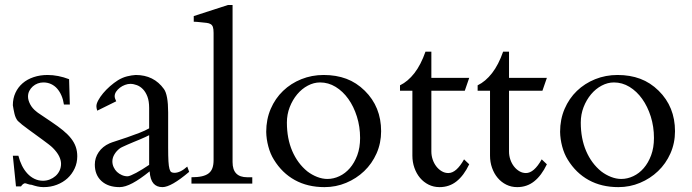

<svg xmlns="http://www.w3.org/2000/svg" viewBox="-20 -746 2810 780"><path d="M293.9 -111.3Q293.9 -84.5 283.2 -61.5Q272.5 -38.6 254.2 -21.7Q235.8 -4.9 210.9 4.6Q186 14.2 157.2 14.2Q144.5 14.2 132.3 11.5Q120.1 8.8 108.9 4.9Q100.6 4.4 92.5 1.5Q84.5 -1.5 81.5 -1.5Q78.6 -1.5 74 1.7Q69.3 4.9 65.4 11.2H44.9L32.2 -113.3H54.7Q60.1 -91.8 69.3 -73.2Q78.6 -54.7 91.3 -41Q104 -27.3 120.1 -19.5Q136.2 -11.7 154.8 -11.7Q168.9 -11.7 182.1 -16.8Q195.3 -22 205.6 -31Q215.8 -40 221.9 -52.7Q228 -65.4 228 -80.6Q228 -95.2 220 -111.6Q211.9 -127.9 194.8 -145Q189 -150.9 177.7 -159.7Q166.5 -168.5 152.6 -178.5Q138.7 -188.5 123.8 -199.5Q108.9 -210.4 95 -220.5Q81.1 -230.5 69.8 -239.5Q58.6 -248.5 52.2 -254.9Q43 -266.1 38.8 -283.9Q34.7 -301.8 32.2 -318.4Q32.2 -346.2 42.7 -368.9Q53.2 -391.6 71.8 -407.7Q90.3 -423.8 116.5 -432.6Q142.6 -441.4 173.3 -441.4Q215.8 -441.4 260.7 -424.3L263.7 -321.3H239.7Q236.8 -341.3 229.7 -357.7Q222.7 -374 212.2 -386Q201.7 -397.9 187.5 -404.5Q173.3 -411.1 156.2 -411.1Q144.5 -411.1 133.3 -407Q122.1 -402.8 113.3 -395Q104.5 -387.2 99.1 -376.7Q93.8 -366.2 93.8 -353.5Q93.8 -339.4 102.5 -322.5Q111.3 -305.7 127 -293.5Q130.9 -289.6 147.5 -278.8Q164.1 -268.1 188 -251.5Q215.8 -232.9 236.1 -216.3Q256.3 -199.7 269 -183.3Q281.7 -167 287.8 -149.4Q293.9 -131.8 293.9 -111.3Z M585.9 -196.8Q580.6 -193.8 570.3 -189.2Q560.1 -184.6 547.9 -179.4Q535.6 -174.3 522.5 -168.9Q509.3 -163.6 497.8 -158.4Q486.3 -153.3 478 -149.4Q469.7 -145.5 466.8 -143.1Q453.1 -132.8 444.8 -118.9Q436.5 -105 436.5 -90.3Q436.5 -78.1 441.7 -66.9Q446.8 -55.7 455.3 -47.6Q463.9 -39.6 475.1 -34.7Q486.3 -29.8 498.5 -29.8Q502.9 -29.8 512.2 -33.7Q521.5 -37.6 533.4 -43.9Q545.4 -50.3 559.1 -58.8Q572.8 -67.4 585.9 -76.2ZM748.5 -47.9Q675.3 14.2 640.1 14.2Q616.2 14.2 603.3 -1Q590.3 -16.1 587.9 -49.8Q548.8 -18.1 518.6 -2Q488.3 14.2 465.8 14.2Q419.4 14.2 392.3 -10.5Q365.2 -35.2 365.2 -77.6Q365.2 -105 380.9 -127.9Q396.5 -150.9 424.8 -163.6Q432.1 -167 452.1 -173.3Q472.2 -179.7 496.3 -188Q520.5 -196.3 545.2 -205.8Q569.8 -215.3 585.9 -224.6V-307.6Q585.9 -335 578.9 -353.5Q571.8 -372.1 560.8 -383.5Q549.8 -395 536.1 -400.1Q522.5 -405.3 509.3 -405.3Q499 -405.3 487.8 -401.1Q476.6 -397 467.3 -389.9Q458 -382.8 451.9 -373.8Q445.8 -364.7 445.8 -355Q445.8 -347.2 452.1 -334.5L375 -296.4Q371.6 -307.1 371.6 -314.5Q371.6 -324.7 379.2 -338.6Q386.7 -352.5 398.9 -367.2Q411.1 -381.8 427 -395.8Q442.9 -409.7 459 -419.9Q477.5 -431.2 496.1 -435.8Q514.6 -440.4 531.2 -441.4Q605 -441.4 646 -384.3Q654.3 -373 658.7 -349.1Q663.1 -325.2 663.1 -289.6V-147Q663.1 -111.3 664.3 -90.8Q665.5 -70.3 668.5 -59.8Q671.4 -49.3 676.3 -46.6Q681.2 -43.9 688.5 -43.9Q712.4 -43.9 740.7 -69.3Z M1004.9 0H757.8V-25.9Q782.7 -25.9 800 -29.8Q817.4 -33.7 827.9 -42Q838.4 -50.3 843 -63.5Q847.7 -76.7 847.7 -95.7V-612.3Q847.7 -627.9 845 -636Q842.3 -644 835.9 -647.9Q829.6 -651.9 819.3 -653.1Q809.1 -654.3 793.5 -655.8Q786.6 -656.7 779.5 -657.2Q772.5 -657.7 767.1 -657.7V-680.7L905.8 -725.6H924.8V-87.4Q924.8 -25.9 984.4 -25.9H1004.9Z M1442.9 -185.5Q1442.9 -231.4 1429.9 -272.5Q1417 -313.5 1395 -344.2Q1373 -375 1343.5 -393.1Q1314 -411.1 1280.3 -411.1Q1254.9 -411.1 1230.5 -398.2Q1206.1 -385.3 1187.3 -362.8Q1168.5 -340.3 1157 -310.8Q1145.5 -281.2 1145.5 -248Q1145.5 -183.1 1167.2 -132.6Q1189 -82 1228.5 -49.8Q1247.1 -35.6 1268.3 -27.3Q1289.6 -19 1310.1 -19Q1335 -19 1358.9 -30.3Q1382.8 -41.5 1401.4 -63Q1419.9 -84.5 1431.4 -115.2Q1442.9 -146 1442.9 -185.5ZM1528.3 -212.9Q1528.3 -164.6 1509.8 -122.8Q1491.2 -81.1 1459.5 -50.8Q1427.7 -20.5 1386.2 -3.2Q1344.7 14.2 1298.3 14.2Q1230 14.2 1178 -14.4Q1126 -43 1092.8 -97.2Q1078.1 -120.6 1070.1 -150.9Q1062 -181.2 1061.5 -210.4Q1061.5 -261.2 1079.8 -303.7Q1098.1 -346.2 1129.9 -376.7Q1161.6 -407.2 1204.1 -424.3Q1246.6 -441.4 1294.9 -441.4Q1345.7 -441.4 1387 -426Q1428.2 -410.6 1461.9 -377.4Q1528.3 -312 1528.3 -212.9Z M1886.2 -78.6Q1864.3 -32.7 1834.7 -9.3Q1805.2 14.2 1765.6 14.2Q1741.7 14.2 1721.4 4.2Q1701.2 -5.9 1686.5 -23.2Q1671.9 -40.5 1663.6 -64Q1655.3 -87.4 1655.3 -113.8V-377.4H1605V-399.4Q1637.2 -415 1663.6 -449Q1689.9 -482.9 1708.5 -536.1H1732.4V-429.7H1886.2L1868.2 -377.4H1732.4V-130.4Q1732.4 -113.8 1737.8 -97.9Q1743.2 -82 1752.7 -69.8Q1762.2 -57.6 1774.7 -50.3Q1787.1 -43 1801.3 -43Q1834 -43 1865.2 -98.6Z M2201.7 -78.6Q2179.7 -32.7 2150.1 -9.3Q2120.6 14.2 2081.1 14.2Q2057.1 14.2 2036.9 4.2Q2016.6 -5.9 2002 -23.2Q1987.3 -40.5 1979 -64Q1970.7 -87.4 1970.7 -113.8V-377.4H1920.4V-399.4Q1952.6 -415 1979 -449Q2005.4 -482.9 2023.9 -536.1H2047.9V-429.7H2201.7L2183.6 -377.4H2047.9V-130.4Q2047.9 -113.8 2053.2 -97.9Q2058.6 -82 2068.1 -69.8Q2077.6 -57.6 2090.1 -50.3Q2102.5 -43 2116.7 -43Q2149.4 -43 2180.7 -98.6Z M2636.7 -185.5Q2636.7 -231.4 2623.8 -272.5Q2610.8 -313.5 2588.9 -344.2Q2566.9 -375 2537.4 -393.1Q2507.8 -411.1 2474.1 -411.1Q2448.7 -411.1 2424.3 -398.2Q2399.9 -385.3 2381.1 -362.8Q2362.3 -340.3 2350.8 -310.8Q2339.4 -281.2 2339.4 -248Q2339.4 -183.1 2361.1 -132.6Q2382.8 -82 2422.4 -49.8Q2440.9 -35.6 2462.2 -27.3Q2483.4 -19 2503.9 -19Q2528.8 -19 2552.7 -30.3Q2576.7 -41.5 2595.2 -63Q2613.8 -84.5 2625.2 -115.2Q2636.7 -146 2636.7 -185.5ZM2722.2 -212.9Q2722.2 -164.6 2703.6 -122.8Q2685.1 -81.1 2653.3 -50.8Q2621.6 -20.5 2580.1 -3.2Q2538.6 14.2 2492.2 14.2Q2423.8 14.2 2371.8 -14.4Q2319.8 -43 2286.6 -97.2Q2272 -120.6 2263.9 -150.9Q2255.9 -181.2 2255.4 -210.4Q2255.4 -261.2 2273.7 -303.7Q2292 -346.2 2323.7 -376.7Q2355.5 -407.2 2397.9 -424.3Q2440.4 -441.4 2488.8 -441.4Q2539.6 -441.4 2580.8 -426Q2622.1 -410.6 2655.8 -377.4Q2722.2 -312 2722.2 -212.9Z"/></svg>

Font: HM XNiloofar
Style: Regular
Weight: 400
Designer: Hossein Movahhedian
Version: Version 2.8, 2015